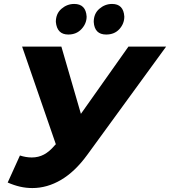

<svg xmlns="http://www.w3.org/2000/svg" viewBox="-20 -936 862 973"><path d="M81 -148Q112 -138 141 -138Q175 -138 203 -153Q231 -168 257 -199L263 -205L92 -700H291L390 -359L631 -700H822L422 -151Q360 -66 289.5 -24.5Q219 17 144 17Q112 17 81.5 10Q51 3 19 -11ZM326 -761Q269 -761 263 -825Q263 -867 291.5 -891.5Q320 -916 356 -916Q415 -916 419 -852Q419 -817 393.2 -789Q367.5 -761 326 -761ZM518 -761Q459 -761 455 -825Q455 -867 483.5 -891.5Q512 -916 548 -916Q606 -916 610 -852Q610 -816 585 -788.5Q560 -761 518 -761Z"/></svg>

Font: Argentum Sans
Style: Bold Italic
Weight: 700
Italic angle: -11°
Designer: Julieta Ulanovsky (font), Cristiano Sobral (main changes and remaster)
Foundry: Julieta Ulanovsky (font), Cristiano Sobral (main changes and remaster)
Version: Version 2.007;June 15, 2022;FontCreator 14.0.0.2814 64-bit; 